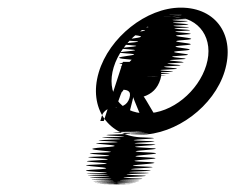

<svg xmlns="http://www.w3.org/2000/svg" viewBox="-20 -797 617 503"><path d="M238.6 -607C211.1 -514 263.9 -438 355.6 -437C449.7 -434 264.8 -431 356.9 -428C450.9 -425 267.3 -423 359.4 -420C453.5 -417 268.6 -414 360.3 -410C455.1 -406 269.9 -402 361.7 -398C455.5 -394 269.9 -389 360.7 -385C453.5 -381 267.3 -377 358 -373C450.8 -369 263.3 -364 353.4 -361C445.5 -358 258.5 -355 348.6 -352C440.7 -349 254.1 -347 343.5 -345C435.9 -343 247.3 -341 336.3 -338C427.4 -335 239.8 -333 327.9 -330C418 -327 229.7 -326 319.1 -324C410.4 -322 222.1 -321 310.5 -319C402.2 -318 213.9 -317 302.6 -316C394.3 -315 205.3 -315 294.3 -315C385.3 -315 197 -314 285 -314C376 -314 187.3 -315 275.3 -315C366.3 -315 176.3 -315 265.6 -316C356.9 -317 168.9 -317 259.2 -318C351.5 -319 162.5 -319 252.8 -320C345.1 -321 159.4 -322 249.8 -323C343.1 -324 155.4 -325 245 -327C337.6 -329 151.2 -331 240.8 -333C333.4 -335 144.7 -336 235.3 -338C327.9 -340 142.3 -341 232.9 -343C326.5 -345 139.4 -348 230.9 -353C324.5 -358 140 -363 231.9 -366C326.1 -370 142 -373 234.3 -377C329.5 -381 145.4 -384 238.3 -387C333.2 -390 149.5 -394 242.4 -397C337.3 -400 154.5 -404 250.7 -411C348.5 -417 165.7 -421 259.3 -423C355.2 -426 171.9 -428 266.8 -431C363.7 -434 181.3 -436 275.9 -438C372.5 -440 191.1 -442 289 -445C389 -448 209.6 -450 305.9 -451C405.2 -452 223.5 -453 317.5 -453C413.5 -453 230.2 -452 324.2 -452C419.9 -451 237.9 -451 331.6 -450C427.3 -449 245 -448 339.7 -447C437.4 -446 253.7 -444 346.7 -444C441.7 -444 540.7 -519 568.5 -610C596.9 -703 547.6 -777 453.6 -777C363.6 -777 265.7 -699 238.6 -607ZM277.9 -621C298.6 -689 370.1 -746 434.4 -747C499.7 -748 361 -749 425.3 -750C491.6 -751 353.9 -752 417.9 -752C484.2 -753 345.2 -753 409.2 -753C475.2 -753 334.9 -752 395.6 -751C459.3 -750 316.4 -747 376.5 -744C438.5 -741 297.6 -738 361 -736C427.4 -734 287.5 -731 350.6 -728C416.7 -725 277.7 -722 341.8 -719C407.9 -716 269.7 -712 331.5 -705C396.4 -698 257.9 -693 323 -690C390 -687 251.8 -683 317.6 -679C385.4 -675 248.5 -672 314.2 -668C382 -664 246.1 -661 311.9 -657C379.6 -653 244.1 -648 311.3 -642C380.4 -636 244.9 -631 312.3 -629C382.7 -627 247.8 -624 316.2 -622C386.6 -620 253.2 -619 321.6 -617C393 -615 258.4 -613 326.8 -611C397.2 -609 262.9 -608 330.6 -607C401.3 -606 267.7 -604 336.4 -603C407 -602 273.7 -601 342.4 -600C413.1 -599 281.1 -599 350.8 -598C423.5 -597 290.5 -597 360.5 -597C433.5 -597 301.5 -597 371.5 -597C444.5 -597 311.2 -596 381.5 -597C454.5 -597 321.8 -598 392.1 -599C464.4 -600 331.7 -601 402.4 -603C475 -605 341.3 -606 410.9 -608C483.5 -610 351.1 -612 421 -615C493.9 -618 360.9 -621 430.8 -624C502.7 -627 370.3 -629 439.2 -632C511.1 -635 376.1 -638 445 -641C515.9 -644 382.8 -647 451 -651C522.3 -655 387.5 -659 456 -664C526.5 -669 391.8 -673 459.3 -678C528.8 -683 394 -687 460.6 -692C530.1 -697 393.6 -702 459.8 -706C528.1 -710 392 -713 457.9 -716C526.8 -719 389.4 -721 455.3 -724C524 -726 386.6 -728 453.5 -731C522.4 -734 385.3 -737 451.9 -739C520.5 -741 385.2 -743 451.5 -744C519.8 -745 384.1 -746 450.4 -747C518 -749 381.5 -754 445.5 -754C514.5 -754 375.4 -757 442.4 -757C510.4 -757 373.7 -758 439.7 -758C507.7 -758 370.4 -757 436.1 -756C503.8 -755 367.5 -754 434.2 -753C502.9 -752 541.5 -695 520.4 -626C499.6 -558 430.9 -500 361.9 -500C294.9 -500 257.1 -553 277.9 -621ZM245.5 -489 247 -494C251 -507 266.8 -516 279.8 -516C291.4 -518 300.3 -508 297.3 -498C294.4 -492 289.5 -489 284.6 -486C283.3 -485 316 -484 314.7 -483C313.4 -482 330.3 -544 329 -543C327.7 -542 354.8 -480 353.8 -480L396.4 -479C394.4 -479 358.3 -544 356.3 -544C377.5 -551 392.7 -565 400.1 -589C409.2 -619 390.1 -635 360.1 -635H302.1L251.8 -480H245.8H242.8ZM325.8 -598H327.8H330.8H331.8C336.2 -596 344.3 -593 346.1 -589C350 -579 353.3 -570 357.5 -561C358 -556 368.5 -561 367 -566C363.1 -576 358.6 -594 349.4 -600C355 -602 362.3 -606 367.5 -610C394.3 -629 379.9 -654 356.3 -652C338.3 -652 317.7 -640 312.2 -622L310.6 -617C307.6 -607 307.7 -604 304 -592L296.3 -567C295.7 -565 299.1 -563 298.8 -562C311.8 -562 325.2 -560 319.1 -540C313 -520 297.1 -517 284.8 -516C285.5 -515 282.1 -514 283.1 -514C284.1 -514 297.7 -555 299 -556C302.6 -558 303.8 -562 305.3 -567L315.1 -599L315.8 -598Z"/></svg>

Font: Hussar Wojna
Style: 3Obl
Weight: 400
Designer: Robert Jablonski
Foundry: Cannot Into Space Fonts
Version: Version 1.01